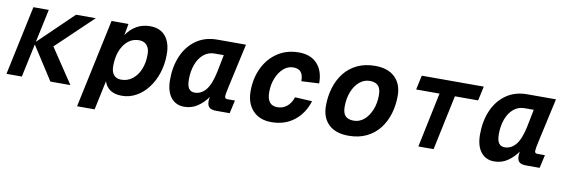

<svg xmlns="http://www.w3.org/2000/svg" viewBox="-56 -931 4308 1464"><g transform="rotate(10 2098.0 -199.0)"><path d="M-4 0 110 -536H229L174 -279L440 -536H593L312 -268L491 0H336L170 -258L115 0Z M569 150 715 -536H846L830 -447Q863 -496 909 -522Q955 -548 1012 -548Q1091 -548 1132.5 -497.5Q1174 -447 1174 -358Q1174 -281 1152 -213.5Q1130 -146 1091 -95.5Q1052 -45 1000.5 -16.5Q949 12 891 12Q782 12 753 -76L705 150ZM864 -108Q914 -108 951.5 -137.5Q989 -167 1009.5 -217Q1030 -267 1030 -329Q1031 -377 1009 -402.5Q987 -428 947 -428Q900 -428 864 -399Q828 -370 807.5 -319Q787 -268 787 -200Q787 -154 807.5 -131Q828 -108 864 -108Z M1373 12Q1308 12 1270 -36Q1232 -84 1232 -173Q1232 -276 1267.5 -358Q1303 -440 1371 -488Q1439 -536 1535 -536H1756L1680 -192Q1675 -170 1671.5 -150Q1668 -130 1668 -120Q1668 -102 1690 -102H1747L1724 0H1620Q1581 0 1565.5 -15Q1550 -30 1550 -61Q1550 -75 1554 -96Q1522 -50 1476.5 -19Q1431 12 1373 12ZM1433 -108Q1485 -108 1521 -153Q1557 -198 1577 -297L1603 -428H1533Q1483 -428 1447 -397.5Q1411 -367 1392 -315Q1373 -263 1373 -200Q1373 -152 1388 -130Q1403 -108 1433 -108Z M2048 12Q1956 12 1904 -44Q1852 -100 1852 -194Q1852 -294 1891 -374.5Q1930 -455 2000.5 -501.5Q2071 -548 2165 -548Q2256 -548 2306.5 -493.5Q2357 -439 2357 -342L2220 -335Q2220 -384 2201 -406Q2182 -428 2142 -428Q2101 -428 2067.5 -399Q2034 -370 2013.5 -320.5Q1993 -271 1993 -210Q1993 -108 2074 -108Q2115 -108 2146.5 -133Q2178 -158 2194 -206L2327 -199Q2297 -102 2224.5 -45Q2152 12 2048 12Z M2645 12Q2545 12 2491 -40Q2437 -92 2437 -184Q2437 -257 2457 -323Q2477 -389 2516.5 -439.5Q2556 -490 2616 -519Q2676 -548 2755 -548Q2855 -548 2909 -495.5Q2963 -443 2963 -352Q2963 -278 2943 -212.5Q2923 -147 2883.5 -96.5Q2844 -46 2784 -17Q2724 12 2645 12ZM2665 -108Q2709 -108 2744 -137.5Q2779 -167 2800 -218Q2821 -269 2821 -333Q2821 -383 2799.5 -405.5Q2778 -428 2735 -428Q2691 -428 2655.5 -398.5Q2620 -369 2599.5 -317.5Q2579 -266 2579 -202Q2579 -151 2600.5 -129.5Q2622 -108 2665 -108Z M3185 0 3274 -425H3093L3117 -536H3597L3573 -425H3393L3303 0Z M3773 12Q3708 12 3670 -36Q3632 -84 3632 -173Q3632 -276 3667.5 -358Q3703 -440 3771 -488Q3839 -536 3935 -536H4156L4080 -192Q4075 -170 4071.5 -150Q4068 -130 4068 -120Q4068 -102 4090 -102H4147L4124 0H4020Q3981 0 3965.5 -15Q3950 -30 3950 -61Q3950 -75 3954 -96Q3922 -50 3876.5 -19Q3831 12 3773 12ZM3833 -108Q3885 -108 3921 -153Q3957 -198 3977 -297L4003 -428H3933Q3883 -428 3847 -397.5Q3811 -367 3792 -315Q3773 -263 3773 -200Q3773 -152 3788 -130Q3803 -108 3833 -108Z"/></g></svg>

Font: Geist Mono
Style: Bold Italic
Weight: 700
Italic angle: -12°
Monospace: yes
Designer: Basement.studio, Andrés Briganti, Mateo Zaragoza
Foundry: Basement.studio, Vercel, Andrés Briganti, Guido Ferreyra, Mateo Zaragoza
Version: Version 1.500; ttfautohint (v1.8.4.7-5d5b)